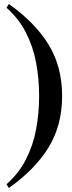

<svg xmlns="http://www.w3.org/2000/svg" viewBox="-20 -716 356 952"><path d="M24 216 12 198Q73 144 108.5 74.5Q144 5 159 -74.5Q174 -154 174 -240Q174 -326 159 -405.5Q144 -485 108.5 -554.5Q73 -624 12 -678L24 -696Q153 -605 220.5 -495.5Q288 -386 288 -240Q288 -94 220.5 15.5Q153 125 24 216Z"/></svg>

Font: El Messiri SemiBold
Style: Regular
Weight: 600
Designer: Mohamed Gaber
Foundry: Kief Type Foundry
Version: Version 2.020; ttfautohint (v1.8.3)